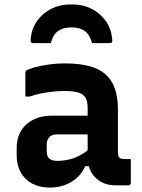

<svg xmlns="http://www.w3.org/2000/svg" viewBox="-20 -833 640 863"><path d="M510 -341Q510 -316 510 -292.5Q510 -269 510 -244.5Q510 -220 510 -195.5Q510 -171 510 -148Q510 -140 511.5 -134Q513 -128 517 -124Q520 -121 525.5 -119.5Q531 -118 538 -118Q541 -118 543.5 -118Q546 -118 549 -118H568Q568 -91 568 -64.5Q568 -38 568 -11Q568 -6 565 -3Q562 0 557 0Q552 0 532.5 0Q513 0 498 0Q470 0 448 -9Q426 -18 409 -34.5Q392 -51 383 -74Q374 -97 374 -126Q374 -157 374 -189Q374 -221 374 -252Q374 -269 374 -284.5Q374 -300 374 -316Q374 -332 374 -348Q374 -377 364.5 -393.5Q355 -410 332 -417Q309 -424 271 -424Q243 -424 216.5 -421Q190 -418 164.5 -413Q139 -408 113 -399H94Q94 -426 94 -453Q94 -480 94 -506Q94 -510 95 -512Q96 -514 97 -515Q103 -521 130.5 -529Q158 -537 196 -542.5Q234 -548 271 -548Q334 -548 379 -536.5Q424 -525 453 -500Q482 -475 496 -435.5Q510 -396 510 -341ZM190 -152Q190 -131 201.5 -120.5Q213 -110 237 -110Q264 -110 290 -116Q316 -122 341.5 -136Q367 -150 393 -172V-86H363Q350 -56 326.5 -34.5Q303 -13 272 -1.5Q241 10 204 10Q158 10 124.5 -8Q91 -26 73 -58.5Q55 -91 55 -134V-169Q55 -202 66 -228Q77 -254 97.5 -273Q118 -292 147 -302.5Q176 -313 212 -313Q247 -313 280.5 -313Q314 -313 344.5 -313Q375 -313 402 -313Q411 -313 415.5 -297Q420 -281 421 -261.5Q422 -242 422 -229Q390 -229 360 -229Q330 -229 299.5 -229Q269 -229 237 -229Q225 -229 216.5 -226Q208 -223 202 -217Q197 -211 193.5 -203.5Q190 -196 190 -187ZM301 -710Q264 -710 241.5 -694Q219 -678 208 -639Q189 -639 170.5 -639Q152 -639 132 -639Q122 -639 119.5 -643Q117 -647 118 -661Q123 -706 147.5 -740Q172 -774 210.5 -793.5Q249 -813 294 -813H308Q353 -813 391.5 -793.5Q430 -774 454.5 -740Q479 -706 484 -661Q486 -647 483 -643Q480 -639 470 -639Q450 -639 431.5 -639Q413 -639 394 -639Q383 -678 360.5 -694Q338 -710 301 -710Z"/></svg>

Font: RecMonoLinear Nerd Font Mono
Style: Bold
Weight: 700
Monospace: yes
Version: Version 1.085; ttfautohint (v1.8.4.7-5d5b);Nerd Fonts 3.2.1